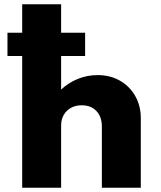

<svg xmlns="http://www.w3.org/2000/svg" viewBox="-20 -880 754 900"><path d="M84 0V-860H266.5V-460Q299.5 -491.5 344 -509.8Q388.5 -528 437.5 -528Q496.5 -528 542 -502Q587.5 -476 613.8 -430.2Q640 -384.5 640 -325.5V0H457.5V-286.5Q457.5 -332.5 432 -359.5Q406.5 -386.5 363 -386.5Q333.5 -386.5 312 -374.2Q290.5 -362 278.5 -340.8Q266.5 -319.5 266.5 -292V0ZM15 -617.5V-726.5H379V-617.5Z"/></svg>

Font: Spartan Thin ExtraBold
Style: Regular
Weight: 800
Version: Version 1.004